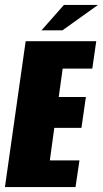

<svg xmlns="http://www.w3.org/2000/svg" viewBox="-30 -758 417 778"><path d="M-10 0 74 -591H360L344 -480H224L208 -365H318L300 -240H190L172 -108H292L276 0ZM138 -635 229 -738H367L223 -635Z"/></svg>

Font: Alumni Sans Thin Black
Style: Italic
Weight: 900
Italic angle: -8°
Version: Version 1.016